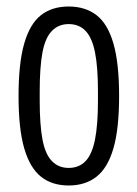

<svg xmlns="http://www.w3.org/2000/svg" viewBox="-20 -558 422 590"><path d="M191 12Q140 12 106 -15Q72 -42 54.5 -102Q37 -162 37 -263Q37 -364 54.5 -424.5Q72 -485 106 -511.5Q140 -538 191 -538Q242 -538 276.5 -511.5Q311 -485 328.5 -424.5Q346 -364 346 -263Q346 -162 328.5 -102Q311 -42 276.5 -15Q242 12 191 12ZM191 -42Q223 -42 243 -63Q263 -84 272 -129.5Q281 -175 281 -249V-277Q281 -352 272 -397Q263 -442 243 -463Q223 -484 191 -484Q160 -484 139.5 -463Q119 -442 110.5 -397Q102 -352 102 -277V-249Q102 -175 110.5 -129.5Q119 -84 139.5 -63Q160 -42 191 -42Z"/></svg>

Font: Archivo ExtraCondensed Light
Style: Regular
Weight: 300
Width: 2
Designer: Hector Gatti
Foundry: Omnibus-Type
Version: Version 2.001